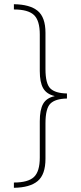

<svg xmlns="http://www.w3.org/2000/svg" viewBox="-20 -734 383 912"><path d="M46 133Q113 133 141 107Q169 81 169 14V-158Q169 -213 185 -241Q201 -269 239 -277V-278Q201 -287 185 -315Q169 -343 169 -396V-570Q169 -637 141 -663Q113 -689 46 -689V-714Q122 -713 159 -682.5Q196 -652 196 -578V-406Q196 -336 219.5 -313.5Q243 -291 298 -290V-266Q243 -265 219.5 -242Q196 -219 196 -148V20Q196 95 159 126Q122 157 46 158Z"/></svg>

Font: Noto Sans Khmer Condensed Thin
Style: Regular
Weight: 100
Width: 3
Designer: Danh Hong and the Monotype Design Team
Foundry: Monotype Imaging Inc.
Version: Version 2.004; ttfautohint (v1.8.4.7-5d5b)